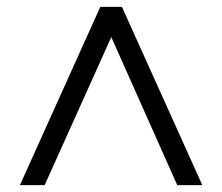

<svg xmlns="http://www.w3.org/2000/svg" viewBox="-20 -710 646 559"><path d="M304 -602C304 -602 496 -171 496 -171C496 -171 569 -171 569 -171C569 -171 335 -690 335 -690C335 -690 272 -690 272 -690C272 -690 38 -171 38 -171C38 -171 110 -171 110 -171C110 -171 304 -602 304 -602Z"/></svg>

Font: wox.body
Style: Regular
Weight: 500
Designer: Ninad Kale (Devanagari), Jonny Pinhorn (Latin)
Foundry: Indian Type Foundry
Version: ""